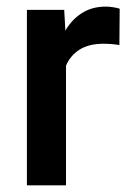

<svg xmlns="http://www.w3.org/2000/svg" viewBox="-20 -558 394 578"><path d="M340.3 -531.7 339.4 -422.4Q315.9 -426.3 291.5 -426.3Q247.6 -426.3 219.7 -408.7Q191.9 -391.1 178.7 -360.4V0H61V-528.3H173.3L176.8 -465.8Q196.3 -499.5 226.8 -518.8Q257.3 -538.1 298.3 -538.1Q309.1 -538.1 321.5 -536.1Q334 -534.2 340.3 -531.7Z"/></svg>

Font: Vazirmatn RD Medium
Style: Regular
Weight: 500
Designer: Saber Rastikerdar
Foundry: Saber Rastikerdar
Version: Version 33.003